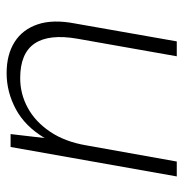

<svg xmlns="http://www.w3.org/2000/svg" viewBox="-7 -535 554 580"><g transform="rotate(90 270.0 -245.0)"><path d="M201 12Q145 12 107 -12Q69 -36 53.5 -82Q38 -128 51 -195L105 -502H150L97 -202Q82 -116 111.5 -72.5Q141 -29 216 -29Q264 -29 306 -52Q348 -75 378 -119.5Q408 -164 419 -228L468 -502H513L424 0H385L397 -103Q362 -44 310 -16Q258 12 201 12Z"/></g></svg>

Font: DM Sans 16pt ExtraLight
Style: Italic
Weight: 250
Italic angle: -10°
Version: Version 4.004;gftools[0.9.30]